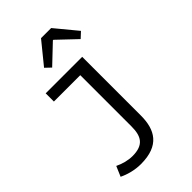

<svg xmlns="http://www.w3.org/2000/svg" viewBox="-320 -975 1339 1339"><g transform="rotate(-45 350.0 -305.0)"><path d="M233 -701 274 -662 412 -793H417L555 -662L597 -701L464 -862H364ZM73 214C118 236 176 252 236 252C420 252 475 151 475 12V-567H115V-486H375V19C375 115 345 171 234 171C192 171 146 159 105 139Z"/></g></svg>

Font: Kawkab Mono Light
Style: Bold
Weight: 400
Monospace: yes
Designer: Abdullah Arif
Foundry: Abdullah Arif
Version: Version 1.000;PS 000.500;hotconv 1.0.88;makeotf.lib2.5.64775